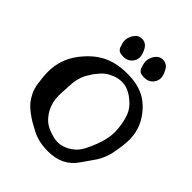

<svg xmlns="http://www.w3.org/2000/svg" viewBox="-260 -1108 1268 1268"><g transform="rotate(45 373.5 -474.0)"><path d="M593.8 -860.4Q593.8 -831.1 571.8 -808.1Q549.8 -785.2 514.6 -785.2Q497.1 -785.2 484.9 -788.1Q472.7 -791 466.3 -798.8Q460 -806.6 459 -808.1Q458 -809.6 455.1 -816.4Q443.4 -848.6 443.4 -868.2Q443.4 -898.4 463.4 -927.7Q483.4 -957 516.6 -957Q554.7 -957 574.2 -921.9Q593.8 -886.7 593.8 -860.4ZM398.4 -860.4Q398.4 -831.1 376.5 -808.1Q354.5 -785.2 319.3 -785.2Q301.8 -785.2 289.6 -788.1Q277.3 -791 271 -798.8Q264.6 -806.6 263.7 -808.1Q262.7 -809.6 259.8 -816.4Q248 -848.6 248 -868.2Q248 -898.4 268.1 -927.7Q288.1 -957 321.3 -957Q359.4 -957 378.9 -921.9Q398.4 -886.7 398.4 -860.4ZM200.2 -367.2Q200.2 -361.3 198.7 -337.9Q197.3 -314.5 197.3 -302.7Q197.3 -240.2 224.6 -189.5Q247.1 -150.4 273.4 -128.4Q299.8 -106.4 341.8 -92.8Q380.9 -79.1 412.1 -79.1Q449.2 -79.1 489.3 -100.6Q532.2 -125 554.2 -157.7Q576.2 -190.4 599.6 -251Q630.9 -328.1 630.9 -391.6Q630.9 -421.9 625 -459Q616.2 -511.7 600.6 -545.4Q585 -579.1 549.8 -609.4Q489.3 -662.1 430.7 -662.1Q398.4 -662.1 368.7 -650.9Q338.9 -639.6 320.3 -627Q301.8 -614.3 282.7 -591.8Q263.7 -569.3 256.8 -559.6Q250 -549.8 239.3 -531.2Q222.7 -504.9 214.4 -476.6Q206.1 -448.2 204.1 -429.2Q202.1 -410.2 200.2 -367.2ZM680.7 -595.7Q734.4 -519.5 734.4 -426.8Q734.4 -375 717.8 -290Q711.9 -259.8 699.2 -231Q686.5 -202.1 675.8 -185.5Q665 -168.9 643.1 -138.2Q621.1 -107.4 611.3 -92.8Q543.9 8.8 409.2 8.8Q322.3 8.8 258.8 -23.4Q222.7 -42 198.7 -56.2Q174.8 -70.3 146 -92.3Q117.2 -114.3 99.1 -136.2Q81.1 -158.2 66.4 -188.5Q51.8 -218.8 45.9 -253.9Q36.1 -320.3 36.1 -364.3Q36.1 -478.5 105.5 -570.3Q167 -651.4 240.7 -688.5Q314.5 -725.6 416 -725.6H419.9Q505.9 -725.6 569.3 -694.8Q632.8 -664.1 680.7 -595.7Z"/></g></svg>

Font: LPEducational
Style: Medium
Weight: 500
Designer: Based on Essays1743, by John Stracke, which says:

Based on the typeface in a 1743 English translation of the essays of 
Version: Version 001.204